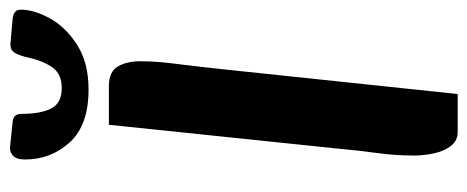

<svg xmlns="http://www.w3.org/2000/svg" viewBox="-298 -636 942 387"><g transform="rotate(-90 173.5 -443.0)"><path d="M100 8Q83 8 72.5 -5.5Q62 -19 57.5 -39.5Q53 -60 53 -80Q53 -118 58 -154Q63 -190 67 -234L115 -695H193Q222 -695 232.5 -677Q243 -659 243 -632Q243 -608 241 -588Q239 -568 235.5 -540.5Q232 -513 227 -466L177 8ZM186 -736Q114 -736 79.5 -774Q45 -812 45 -864Q45 -882 53.5 -889Q62 -896 73 -894L121 -889Q130 -888 133.5 -883.5Q137 -879 137 -871Q137 -832 148 -811Q159 -790 189 -790Q218 -790 231.5 -810Q245 -830 252 -864Q257 -883 263.5 -889Q270 -895 284 -893L329 -889Q337 -888 342 -884.5Q347 -881 347 -872Q347 -846 329.5 -814Q312 -782 276 -759Q240 -736 186 -736Z"/></g></svg>

Font: Alkatra Medium
Style: Regular
Weight: 500
Designer: Suman Bhandary
Version: Version 1.100;gftools[0.9.22]